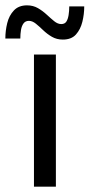

<svg xmlns="http://www.w3.org/2000/svg" viewBox="-61 -698 335 718"><path d="M66 0V-494H148V0ZM254 -674Q254 -645 247 -616.5Q240 -588 223 -569Q206 -550 174 -550Q151 -550 133 -560.5Q115 -571 100.5 -585Q86 -599 73 -609.5Q60 -620 47 -620Q34 -620 27 -610.5Q20 -601 17.5 -586Q15 -571 15 -554H-41Q-41 -583 -34 -611.5Q-27 -640 -9 -659Q9 -678 40 -678Q63 -678 81 -667.5Q99 -657 114 -643Q129 -629 142 -618.5Q155 -608 168 -608Q181 -608 187 -617Q193 -626 195.5 -641.5Q198 -657 198 -674Z"/></svg>

Font: Blinker
Style: Regular
Weight: 400
Designer: Juergen Huber
Foundry: supertype
Version: 1.017